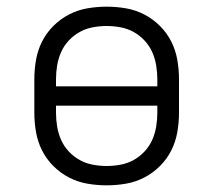

<svg xmlns="http://www.w3.org/2000/svg" viewBox="-20 -548 640 576"><path d="M300 8Q271 8 242 3Q213 -2 187 -15.5Q161 -29 140 -50Q119 -71 106 -97Q93 -123 88 -152Q83 -181 83 -210V-310Q83 -339 88 -368Q93 -397 106 -423Q119 -449 140 -470Q161 -491 187 -504.5Q213 -518 242 -523Q271 -528 300 -528Q329 -528 358 -523Q387 -518 413 -504.5Q439 -491 460 -470Q481 -449 494 -423Q507 -397 512 -368Q517 -339 517 -310V-210Q517 -181 512 -152Q507 -123 494 -97Q481 -71 460 -50Q439 -29 413 -15.5Q387 -2 358 3Q329 8 300 8ZM148 -289H452V-310Q452 -331 448.5 -352Q445 -373 436.5 -392Q428 -411 413.5 -426.5Q399 -442 381 -452Q363 -462 342 -466Q321 -470 300 -470Q279 -470 258 -466Q237 -462 219 -452Q201 -442 186.5 -426.5Q172 -411 163.5 -392Q155 -373 151.5 -352Q148 -331 148 -310ZM300 -50Q321 -50 342 -54Q363 -58 381 -68Q399 -78 413.5 -93.5Q428 -109 436.5 -128Q445 -147 448.5 -168Q452 -189 452 -210V-231H148V-210Q148 -189 151.5 -168Q155 -147 163.5 -128Q172 -109 186.5 -93.5Q201 -78 219 -68Q237 -58 258 -54Q279 -50 300 -50Z"/></svg>

Font: Iosevka Aile Custom Light
Style: Regular
Weight: 300
Designer: Belleve Invis
Foundry: Belleve Invis
Version: Version 17.0.2; ttfautohint (v1.8.3)